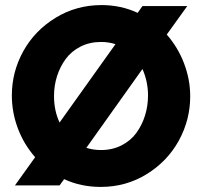

<svg xmlns="http://www.w3.org/2000/svg" viewBox="-20 -734 799 760"><path d="M640.1 -597.2Q684.6 -546.4 708.7 -482.7Q732.9 -418.9 732.9 -353Q732.9 -259.8 688 -177.7Q643.1 -95.7 561 -44.9Q479 5.9 378.9 5.9Q299.8 5.9 233.9 -24.9L215.8 0H39.1L119.1 -111.8Q74.7 -162.1 50.8 -225.6Q26.9 -289.1 26.9 -356Q26.9 -449.7 72.3 -531.5Q117.7 -613.3 200 -663.6Q282.2 -713.9 381.8 -713.9Q459 -713.9 524.9 -683.1L543.9 -710H721.2ZM193.8 -354Q193.8 -295.9 215.8 -249L437 -559.1Q411.1 -567.9 379.9 -567.9Q335 -567.9 298.8 -549.6Q262.7 -531.2 240.2 -500.7Q217.8 -470.2 205.8 -432.6Q193.8 -395 193.8 -354ZM379.9 -140.1Q424.8 -140.1 461.2 -158.7Q497.6 -177.2 520 -208.3Q542.5 -239.3 554.2 -277.3Q565.9 -315.4 565.9 -356Q565.9 -411.1 543.9 -460.9L321.8 -148.9Q349.1 -140.1 379.9 -140.1Z"/></svg>

Font: Raleway-v4020 ExtraBold
Style: Regular
Weight: 800
Designer: Matt McInerney, Pablo Impallari, Rodrigo Fuenzalida
Foundry: Matt McInerney, Pablo Impallari, Rodrigo Fuenzalida
Version: Version 4.020;PS 004.020;hotconv 1.0.88;makeotf.lib2.5.64775